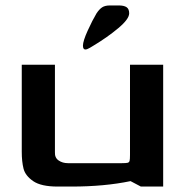

<svg xmlns="http://www.w3.org/2000/svg" viewBox="-20 -686 680 706"><path d="M60 -128V-448H182V-126Q181 -106 195.5 -96Q210 -86 230 -86H428Q444 -86 449.5 -87.5Q455 -89 456.5 -94.5Q458 -100 458 -116V-448H580V0H498L460 -20Q364 0 243 0H192Q131 0 102 -20Q73 -40 66.5 -66Q60 -92 60 -128ZM335 -637Q345 -652 355.5 -659Q366 -666 385 -666H416Q436 -666 445.5 -659.5Q455 -653 455 -637Q455 -616 415 -582.5Q375 -549 325 -519Q322 -517 311 -510.5Q300 -504 294 -504Q285 -504 285 -518Q285 -535 302.5 -573.5Q320 -612 335 -637Z"/></svg>

Font: Gold
Style: Regular
Weight: 400
Designer: jaiki
Version: Version 1.000